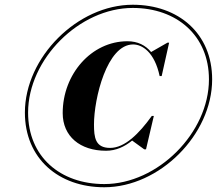

<svg xmlns="http://www.w3.org/2000/svg" viewBox="-20 -780 915 810"><path d="M85 -305C85 -111.5 227 10 420 10C653 10 875 -212 875 -445C875 -638.5 733 -760 540 -760C307 -760 85 -538 85 -305ZM98.5 -305C98.5 -530.5 315 -746.5 540 -746.5C725.5 -746.5 861.5 -630 861.5 -445C861.5 -219.5 645 -3.5 420 -3.5C234 -3.5 98.5 -119 98.5 -305ZM427.5 -144C469 -144 505.5 -161 537.5 -187L588.5 -150H596L629 -291H620.5C566.5 -216 506.5 -156 444.5 -156C382 -156 376.5 -200 376.5 -255C376.5 -364 431 -592.5 541.5 -592.5C580 -592.5 632 -560 653.5 -459H662L693.5 -600H686.5L617.5 -560.5C594 -589 561 -606 517.5 -606C365.5 -606 244.5 -467 244.5 -303C244.5 -205 317.5 -144 427.5 -144Z"/></svg>

Font: Bodoni* 16pt Fatface
Style: Italic
Weight: 900
Italic angle: -13°
Version: Version 2.3